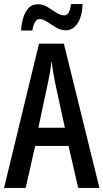

<svg xmlns="http://www.w3.org/2000/svg" viewBox="-20 -930 512 950"><path d="M367 0 319 -208H154L107 0H0L173 -714H296L472 0ZM253 -519Q241 -580 235 -629Q230 -579 217 -520L170 -298H301ZM84 -779Q86 -810 94.5 -840Q103 -870 120.5 -889.5Q138 -909 168 -909Q193 -909 215.5 -895Q238 -881 258.5 -867.5Q279 -854 298 -854Q313 -854 320.5 -869Q328 -884 332 -910H389Q386 -847 363 -813.5Q340 -780 306 -780Q281 -780 257.5 -794Q234 -808 213 -822Q192 -836 177 -836Q149 -836 140 -779Z"/></svg>

Font: Noto Sans Lao Looped ExtraCondensed Medium
Style: Regular
Weight: 500
Width: 2
Designer: Mark Frömberg, Ben Mitchell
Foundry: The Fontpad Ltd
Version: Version 1.002; ttfautohint (v1.8.4.7-5d5b)